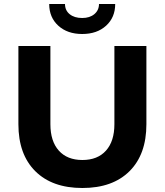

<svg xmlns="http://www.w3.org/2000/svg" viewBox="-20 -930 824 960"><path d="M392 10Q241 10 156.5 -74Q72 -158 72 -309V-700H232V-309Q232 -224 274 -177Q316 -130 392 -130Q468 -130 510 -177Q552 -224 552 -309V-700H712V-309Q712 -158 627.5 -74Q543 10 392 10ZM391 -760Q317 -760 271.5 -801.5Q226 -843 226 -910H305Q305 -878 328.5 -859Q352 -840 391 -840Q429 -840 452 -859.5Q475 -879 475 -910H556Q556 -843 510.5 -801.5Q465 -760 391 -760Z"/></svg>

Font: Goli Bold
Style: Regular
Weight: 700
Designer: jaikishan Patel
Foundry: MagicType
Version: Version 1.000